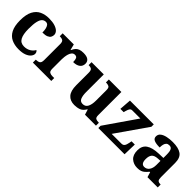

<svg xmlns="http://www.w3.org/2000/svg" viewBox="191 -1501 2464 2464"><g transform="rotate(45 1422.5 -269.5)"><path d="M295 10Q222 10 166 -16.5Q110 -43 78.5 -103.5Q47 -164 47 -266Q47 -374 79.5 -435.5Q112 -497 167.5 -523Q223 -549 292 -549Q357 -549 401 -535Q445 -521 467.5 -497.5Q490 -474 490 -444Q490 -423 479.5 -403.5Q469 -384 441 -371.5Q413 -359 361 -359Q361 -394 355 -423Q349 -452 335 -470Q321 -488 296 -488Q267 -488 245.5 -468.5Q224 -449 212.5 -401Q201 -353 201 -267Q201 -166 229 -115.5Q257 -65 320 -65Q372 -65 410 -88.5Q448 -112 465 -146Q477 -139 483 -126.5Q489 -114 489 -100Q489 -75 468.5 -49.5Q448 -24 405.5 -7Q363 10 295 10Z M547 0V-53H550Q584 -53 605.5 -65.5Q627 -78 627 -125V-415Q627 -459 607.5 -471Q588 -483 555 -483H552V-536H754L773.5 -458H778.6Q792 -488 809 -508Q826 -528 852.5 -538Q879 -548 920 -548Q978.6 -548 1006.8 -526.9Q1035 -505.8 1035 -467Q1035 -421 1001.5 -395.5Q968 -370 908 -370Q908 -411 898 -432Q888 -453 859 -453Q833 -453 817 -435Q801 -417 793 -390.5Q785 -364 782 -337Q779 -310 779 -293V-120Q779 -76 799 -64.5Q819 -53 849 -53H881V0Z M1308 10Q1230 10 1188 -38.5Q1146 -87 1146 -188V-412Q1146 -456 1130 -469.5Q1114 -483 1078 -483H1076V-536H1298V-216Q1298 -152 1314 -113.5Q1330 -75 1374 -75Q1422 -75 1443.5 -116Q1465 -157 1465 -227V-419Q1465 -463 1443.5 -473Q1422 -483 1393 -483H1390V-536H1617V-116Q1617 -73 1636 -63Q1655 -53 1684 -53H1692V0H1493L1471 -71H1466Q1436 -19 1395.5 -4.5Q1355 10 1308 10Z M1735 0V-41L2030 -468H1884Q1862 -468 1850 -453.5Q1838 -439 1827 -398L1821 -374H1761L1773 -536H2205V-493L1909 -68H2085Q2115 -68 2129 -87Q2143 -106 2151 -149L2157 -181H2216L2211 0Z M2448 10Q2382 10 2336.5 -30Q2291 -70 2291 -153Q2291 -234 2347 -273Q2403 -312 2515 -316L2597 -318.8V-374Q2597 -407.6 2593 -433.3Q2589 -459 2576 -473.5Q2563 -488 2535.5 -488Q2510 -488 2495 -474Q2480 -460 2474 -435.5Q2468 -411 2468 -380Q2401 -380 2367 -395Q2333 -410 2333 -447Q2333 -483.8 2361 -505.9Q2389 -528 2435.9 -538.5Q2482.8 -549 2538.8 -549Q2644 -549 2696.5 -511Q2749 -473 2749 -379.3V-124Q2749 -82.6 2762 -67.8Q2775 -53 2809 -53H2813V0H2627L2606 -69H2597.4Q2575 -42 2555.5 -24.5Q2536 -7 2511 1.5Q2486 10 2448 10ZM2503.2 -63Q2546.2 -63 2571.6 -98Q2597 -133 2597 -191V-266L2551.8 -263.2Q2491.9 -259.5 2468.9 -231.4Q2446 -203.3 2446 -148.8Q2446 -63 2503.2 -63Z"/></g></svg>

Font: Noto Serif Khojki
Style: Regular
Weight: 400
Designer: Juan Bruce
Version: Version 2.002